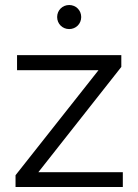

<svg xmlns="http://www.w3.org/2000/svg" viewBox="-20 -746 551 766"><path d="M256 -630C283 -630 304 -651 304 -678C304 -705 283 -726 256 -726C229 -726 208 -705 208 -678C208 -651 229 -630 256 -630ZM133 -59 464 -479V-526H48V-466H373L42 -47V0H470V-59Z"/></svg>

Font: Talent
Style: Regular
Weight: 400
Designer: Mike Powis
Version: Version 1.001;hotconv 1.0.109;makeotfexe 2.5.65596